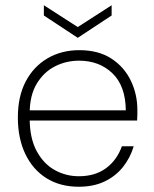

<svg xmlns="http://www.w3.org/2000/svg" viewBox="-20 -699 585 731"><path d="M280 12Q209 12 157 -20.5Q105 -53 76.5 -112.5Q48 -172 48 -252Q48 -332 78 -389Q108 -446 161 -477Q214 -508 282 -508Q355 -508 404 -476Q453 -444 478 -392Q503 -340 503 -281Q503 -271 503 -261.5Q503 -252 502 -240H81V-279H459Q458 -372 408 -420Q358 -468 281 -468Q232 -468 189.5 -446.5Q147 -425 120 -380.5Q93 -336 93 -267V-249Q93 -173 119.5 -124Q146 -75 188.5 -51.5Q231 -28 280 -28Q342 -28 383.5 -58.5Q425 -89 444 -142H489Q476 -98 448 -63Q420 -28 378 -8Q336 12 280 12ZM276 -555 147 -640V-679L276 -596L405 -679V-640Z"/></svg>

Font: DM Sans 24pt ExtraLight
Style: Regular
Weight: 250
Designer: Colophon Foundry, Jonny Pinhorn
Foundry: Colophon Foundry
Version: Version 4.004;gftools[0.9.30]